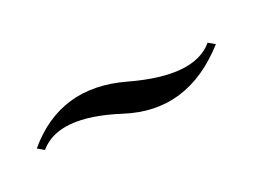

<svg xmlns="http://www.w3.org/2000/svg" viewBox="-42 -1034 487 369"><g transform="rotate(10 201.0 -849.5)"><path d="M64.9 -720.2H48.8Q70.8 -844.2 197.8 -877Q324.7 -909.7 336.9 -977.5H353Q324.2 -841.8 200.7 -814.9Q77.1 -788.1 64.9 -720.2Z"/></g></svg>

Font: Kelvinch
Style: Italic
Weight: 400
Italic angle: -10°
Designer: Paul James Miller
Foundry: High-Logic / Made with FontCreator
Version: Version 3.40;July 22, 2017;FontCreator 11.0.0.2388 64-bit